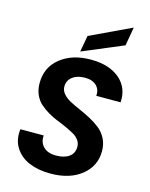

<svg xmlns="http://www.w3.org/2000/svg" viewBox="-139 -1044 888 1138"><g transform="rotate(15 305.0 -475.0)"><path d="M544.9 -200.2Q544.9 -108.9 472.9 -51Q400.9 6.8 282.2 6.8Q208.5 6.8 152.3 -16.6Q96.2 -40 65.9 -87.9Q35.6 -135.7 43.9 -201.2H187Q183.1 -158.7 210 -131.8Q236.8 -105 287.1 -105Q337.9 -105 367.4 -126.2Q397 -147.5 397 -188Q397 -210.4 383.5 -228.8Q370.1 -247.1 348.4 -259Q326.7 -271 298.6 -283.9Q270.5 -296.9 241.5 -308.1Q212.4 -319.3 184.1 -336.4Q155.8 -353.5 133.5 -373Q111.3 -392.6 97.4 -423.1Q83.5 -453.6 83 -491.2Q81.5 -590.3 154.3 -649.2Q227.1 -708 341.8 -708Q454.1 -708 518.3 -653.6Q582.5 -599.1 576.2 -508.8H426.8Q431.2 -545.9 406.7 -570.6Q382.3 -595.2 335 -595.2Q288.1 -595.2 259 -573Q230 -550.8 230 -513.2Q230 -488.8 247.3 -468.8Q264.6 -448.7 292.5 -434.1Q320.3 -419.4 354 -404.8Q387.7 -390.1 421.1 -372.3Q454.6 -354.5 482.4 -332.5Q510.3 -310.5 527.6 -276.6Q544.9 -242.7 544.9 -200.2ZM285.2 -837.9 537.1 -957 517.1 -842.8 267.1 -737.8Z"/></g></svg>

Font: SVN-Poppins SemiBold
Style: Italic
Weight: 600
Italic angle: -10°
Designer: Ninad Kale (Devanagari), Jonny Pinhorn (Latin)
Foundry: Indian Type Foundry
Version: Version 3.002 2017